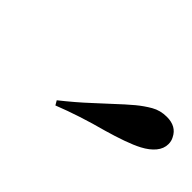

<svg xmlns="http://www.w3.org/2000/svg" viewBox="-29 -1014 499 499"><g transform="rotate(45 221.0 -764.0)"><path d="M261 -776Q292 -805 309.5 -819.5Q327 -834 346 -845Q365 -856 389 -856Q424 -856 437 -829Q442 -820 442 -809Q442 -792 430 -777.5Q418 -763 397 -752Q380 -743 354.5 -734Q329 -725 301 -717Q226 -697 163 -672L156 -684Q195 -715 225 -743Q255 -771 261 -776Z"/></g></svg>

Font: Playfair Display SC
Style: Bold Italic
Weight: 700
Italic angle: -14°
Designer: Claus Eggers Sørensen
Foundry: Claus Eggers Sørensen
Version: Version 1.200; ttfautohint (v1.6)